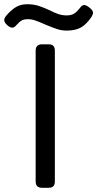

<svg xmlns="http://www.w3.org/2000/svg" viewBox="-104 -890 461 910"><path d="M110 -774Q83 -786 64.5 -792.5Q46 -799 29 -799Q9 -799 -2 -792.5Q-13 -786 -30 -767Q-37 -759 -46 -759Q-58 -759 -73 -774Q-84 -785 -84 -795Q-84 -804 -74 -816Q-53 -841 -30 -855.5Q-7 -870 25 -870Q54 -870 78 -862.5Q102 -855 132 -841Q155 -829 173.5 -823Q192 -817 212 -817Q233 -817 246.5 -825Q260 -833 277 -855Q285 -866 295 -866Q305 -866 320 -854Q337 -841 337 -829Q337 -822 329 -809Q306 -775 280 -760Q254 -745 212 -745Q188 -745 165.5 -752.5Q143 -760 110 -774ZM65 -30V-650Q65 -680 95 -680H126Q142 -680 149 -672.5Q156 -665 156 -650V-30Q156 -15 149 -7.5Q142 0 126 0H95Q65 0 65 -30Z"/></svg>

Font: Mitr Light
Style: Regular
Weight: 300
Designer: Thanarat Vachiruckul
Foundry: Cadson Demak
Version: Version 1.002